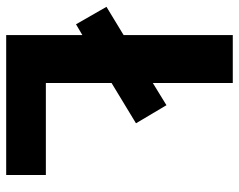

<svg xmlns="http://www.w3.org/2000/svg" viewBox="-94 -660 754 605"><g transform="rotate(90 282.5 -357.0)"><path d="M90 0V-240L56 -220L1 -316L90 -370V-714H241V-462L311 -505L368 -409L241 -332V-125H531V0Z"/></g></svg>

Font: Noto Sans Thaana
Style: Regular
Weight: 400
Designer: Monotype Design Team
Foundry: Monotype Imaging Inc.
Version: Version 2.001